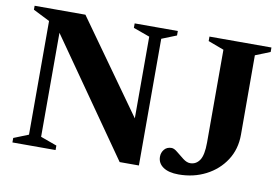

<svg xmlns="http://www.w3.org/2000/svg" viewBox="-73 -793 1356 929"><g transform="rotate(10 604.5 -328.5)"><path d="M108 -51V-609.5L26.5 -650.5V-670H276L598.5 -217.5V-619L518 -648V-670H730V-648L657.5 -619V3.5H563L167.5 -562V-51L247.5 -22V0H35.5V-22ZM1118 -228.5Q1118 -157.5 1082.5 -103Q1047 -48.5 987 -17.8Q927 13 853.5 13Q804.5 13 777.5 -5.8Q750.5 -24.5 750.5 -56.5Q750.5 -76.5 763.2 -92Q776 -107.5 799 -107.5Q811.5 -107.5 828.5 -93.2Q845.5 -79 864 -64.8Q882.5 -50.5 899.5 -50.5Q928.5 -50.5 945.8 -76Q963 -101.5 963 -163V-619L885.5 -648V-670H1190V-648L1117.5 -619Z"/></g></svg>

Font: Newsreader Text
Style: Bold
Weight: 700
Designer: Hugues Gentile
Foundry: Production Type
Version: Version 1.001